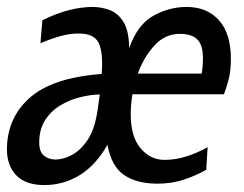

<svg xmlns="http://www.w3.org/2000/svg" viewBox="-30 -519 704 553"><path d="M423.5 10Q363.5 10 327 -15.2Q290.5 -40.5 279.5 -102Q246 -43 199.5 -14.5Q153 14 97.5 14Q44 14 17 -14Q-10 -42 -10 -88.5Q-10 -179 55.5 -237.2Q121 -295.5 263 -306Q267.5 -367 254.5 -394.8Q241.5 -422.5 197 -422.5Q171 -422.5 144.8 -415.2Q118.5 -408 86.5 -394.5L92 -460.5Q132 -480.5 168.5 -489.8Q205 -499 236.5 -499Q261.5 -499 285.5 -490.2Q309.5 -481.5 325.5 -456Q341.5 -430.5 342 -380Q365.5 -447.5 411 -473.2Q456.5 -499 507.5 -499Q566 -499 600.5 -460.8Q635 -422.5 635 -349.5Q635 -316 628.8 -291.2Q622.5 -266.5 615 -247.5H351.5Q346.5 -218 346.5 -190Q346.5 -125.5 374.8 -92Q403 -58.5 444 -58.5Q474.5 -58.5 506 -68.2Q537.5 -78 568 -95L564 -30Q535 -13.5 500 -1.8Q465 10 423.5 10ZM487.5 -421.5Q445.5 -421.5 414.8 -388Q384 -354.5 367 -307H551Q554.5 -328 554.5 -351Q554.5 -389 538.5 -405.2Q522.5 -421.5 487.5 -421.5ZM83 -108.5Q83 -82 96.5 -70.8Q110 -59.5 130 -59.5Q152 -59.5 176.8 -72.5Q201.5 -85.5 221.8 -115.2Q242 -145 250 -195.5Q252.5 -213 254.2 -223.8Q256 -234.5 257.5 -247Q231 -246.5 200.8 -239Q170.5 -231.5 143.8 -215.5Q117 -199.5 100 -173Q83 -146.5 83 -108.5Z"/></svg>

Font: Cabin Condensed
Style: Italic
Weight: 400
Width: 3
Italic angle: -10°
Designer: Pablo Impallari
Foundry: Pablo Impallari. http://www.impallari.com Igino Marini. http://www.ikern.com
Version: Version 3.001; ttfautohint (v1.8.3)